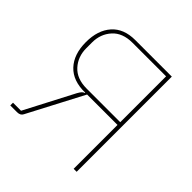

<svg xmlns="http://www.w3.org/2000/svg" viewBox="-183 -847 996 996"><g transform="rotate(45 315.0 -349.0)"><path d="M35.2 0V-20H94.2L234.9 -290Q243.2 -304.7 249.5 -311Q255.9 -317.4 263.2 -318.8V-321.8Q174.8 -319.8 127.4 -370.1Q80.1 -420.4 80.1 -509.8Q80.1 -596.7 125 -647.5Q169.9 -698.2 253.9 -698.2H522V0H500V-321.8H276.9L117.2 -17.1Q108.9 0 85 0ZM253.9 -341.8H500V-678.2H253.9Q181.2 -678.2 142.6 -635.5Q104 -592.8 104 -530.8V-488.8Q104 -426.8 142.6 -384.3Q181.2 -341.8 253.9 -341.8Z"/></g></svg>

Font: Anuphan Thin
Style: Regular
Weight: 250
Designer: Mike Abbink, Paul van der Laan, Pieter van Rosmalen, Mint Tantisuwanna
Foundry: Bold Monday; Cadson Demak
Version: Version 3.002;hotconv 1.0.109;makeotfexe 2.5.65596